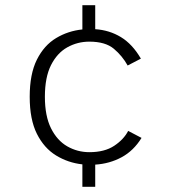

<svg xmlns="http://www.w3.org/2000/svg" viewBox="-20 -720 690 740"><path d="M297.5 0V-86.5Q242.5 -92.5 196.2 -120.8Q150 -149 122.2 -204.2Q94.5 -259.5 94.5 -347Q94.5 -435 122.2 -490.2Q150 -545.5 196.2 -573.2Q242.5 -601 297.5 -606.5V-700H347V-607.5Q401.5 -604 446 -577Q490.5 -550 523 -494L472 -467.5Q451.5 -504.5 418.8 -532Q386 -559.5 324.5 -559.5Q278.5 -559.5 239.2 -537.5Q200 -515.5 176.5 -468.8Q153 -422 153 -347Q153 -273 176.5 -225.8Q200 -178.5 239.2 -156Q278.5 -133.5 324.5 -133.5Q383 -133.5 420 -158Q457 -182.5 474 -215.5L525.5 -188.5Q495 -139 448.8 -114Q402.5 -89 347 -85.5V0Z"/></svg>

Font: Trispace ExtraLight
Style: Regular
Weight: 200
Designer: Tyler Finck
Foundry: Etcetera Type Company
Version: Version 1.210; ttfautohint (v1.8.3)